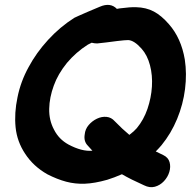

<svg xmlns="http://www.w3.org/2000/svg" viewBox="-20 -763 796 800"><path d="M580 9Q604 21 625.5 15Q647 9 663 -8Q679 -25 685.5 -46.5Q692 -68 686.5 -87.5Q681 -107 660 -117L629 -132Q642 -145 653 -158Q693 -207 718 -267.5Q743 -328 751 -392Q759 -456 750 -515Q735 -604 684 -662Q653 -698 621 -715Q589 -732 547 -733Q524 -734 478 -728L467 -726Q440 -754 396 -735Q396 -735 380.5 -728.5Q365 -722 345 -713.5Q325 -705 308.5 -697.5Q292 -690 290 -689Q230 -651 180.5 -597Q131 -543 99 -483Q66 -423 53 -358Q39 -292 45 -232.5Q51 -173 85 -122Q119 -70 177 -37Q218 -16 255.5 -6Q293 4 333.5 2.5Q374 1 427 -14Q456 -23 488 -37Q526 -15 580 9ZM365 -135Q321 -131 265 -161Q225 -183 205 -223Q184 -262 185 -309.5Q186 -357 204 -406Q221 -454 259 -501Q297 -546 346 -577Q350 -579 354 -581Q358 -583 362 -585Q373 -582 385 -582Q416 -585 468 -592Q501 -596 514 -596Q539 -595 570 -560Q594 -533 605 -491Q616 -449 613 -402Q610 -355 594.5 -309.5Q579 -264 550 -229Q539 -216 519 -201Q490 -225 458 -258Q444 -274 424 -276Q404 -278 384 -268.5Q364 -259 349.5 -242Q335 -225 333 -203Q328 -174 346 -156L365 -135Z"/></svg>

Font: Balsamiq Sans
Style: Bold Italic
Weight: 700
Italic angle: -12°
Designer: Michael Angeles
Foundry: Balsamiq SRL
Version: Version 1.020; ttfautohint (v1.8.4.7-5d5b);gftools[0.9.26]